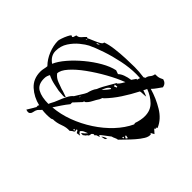

<svg xmlns="http://www.w3.org/2000/svg" viewBox="-137 -705 948 948"><g transform="rotate(45 337.0 -230.5)"><path d="M165 59Q164 62 156 63Q150 63 141 60L161 27Q161 26 163.5 22Q166 18 167 17Q168 14 167.5 12Q167 10 167 9Q166 4 171 0Q124 -11 90.5 -41.5Q57 -72 57 -122Q57 -133 59.5 -143.5Q62 -154 63 -165Q39 -189 25 -223.5Q11 -258 11 -291Q11 -296 16 -311Q21 -326 28 -340Q35 -354 39 -357H40L46 -354Q51 -354 53 -362.5Q55 -371 57 -374Q71 -374 80.5 -385.5Q90 -397 100 -406L104 -402Q111 -406 129.5 -413.5Q148 -421 164 -429.5Q180 -438 178 -446Q201 -455 237 -459.5Q273 -464 310 -465.5Q347 -467 371 -467Q401 -467 437 -462L446 -467Q448 -480 456.5 -489.5Q465 -499 467 -513L486 -514Q493 -515 500 -518Q507 -521 513 -524Q536 -518 540 -495Q531 -483 522.5 -470.5Q514 -458 503 -447Q555 -432 599.5 -405Q644 -378 662 -337L664 -336L656 -329L661 -327L654 -320L674 -302L656 -292L663 -288H662Q664 -273 653 -255Q642 -237 625.5 -218Q609 -199 592.5 -182.5Q576 -166 566 -155Q557 -154 549.5 -150Q542 -146 533 -144L496 -116L484 -106L493 -101L475 -95L468 -88L463 -90Q451 -84 452 -77.5Q453 -71 445 -63L443 -65L440 -58L427 -48L413 -49Q429 -60 439 -73Q430 -70 419 -65Q408 -60 403 -51L410 -42L420 -37L399 -34L392 -46L387 -48L385 -42L388 -37L385 -30Q379 -28 375 -24.5Q371 -21 366 -17Q344 -19 318 -9Q292 1 268 1L259 5Q252 6 244.5 6.5Q237 7 229 7Q213 7 197 5L196 6Q194 10 192 11Q191 13 185.5 17.5Q180 22 176 33Q174 39 172.5 47Q171 55 165 59ZM38 -247Q38 -213 71 -190Q83 -218 110.5 -250Q138 -282 173.5 -311.5Q209 -341 246.5 -362.5Q284 -384 317 -391L337 -384Q347 -394 364.5 -400.5Q382 -407 403 -410Q407 -416 411 -421.5Q415 -427 419 -433L423 -430Q425 -440 428 -447Q415 -448 401 -448Q355 -448 305 -437.5Q255 -427 210.5 -412Q166 -397 137 -383Q121 -375 97.5 -356Q74 -337 56 -309.5Q38 -282 38 -247ZM276 -113Q262 -96 248.5 -76Q235 -56 224 -39Q276 -43 328.5 -62.5Q381 -82 428.5 -113Q476 -144 512.5 -183Q549 -222 569 -265L567 -273Q578 -304 578 -331Q578 -371 552.5 -396Q527 -421 491 -434Q486 -425 482 -416Q490 -414 498.5 -410.5Q507 -407 514 -404Q508 -403 502 -402.5Q496 -402 489 -402Q483 -402 480.5 -401.5Q478 -401 474 -400Q453 -359 427.5 -320Q402 -281 371 -249H369L366 -246L361 -233Q351 -218 341.5 -199.5Q332 -181 319 -171H313V-165L276 -125ZM155 -414Q166 -418 171 -424L157 -420ZM104 -390 109 -394 108 -399Q107 -397 106 -394.5Q105 -392 104 -390ZM94 -110Q94 -68 122 -52.5Q150 -37 198 -37L203 -48Q212 -63 220 -84Q228 -105 238 -124.5Q248 -144 260 -153L289 -200L295 -212Q297 -222 302 -235Q307 -248 315 -258Q319 -269 328.5 -287Q338 -305 348.5 -322Q359 -339 364 -349L366 -347Q374 -354 380 -363.5Q386 -373 391 -382Q349 -366 302.5 -340Q256 -314 214.5 -284Q173 -254 147.5 -225Q122 -196 122 -174Q136 -156 157.5 -148Q179 -140 193 -135Q203 -133 213.5 -129Q224 -125 234 -122Q234 -116 221 -116.5Q208 -117 188 -119Q177 -121 151 -126.5Q125 -132 103 -143Q99 -136 96.5 -128.5Q94 -121 94 -110ZM367 -327 380 -333 378 -338 362 -336ZM335 -271Q343 -280 351 -289Q359 -298 365 -308L360 -310Q350 -304 344 -293Q338 -282 335 -271ZM589 -186 595 -195 580 -198 578 -195V-193ZM572 -177 581 -179 577 -187ZM285 -169 284 -176 281 -171ZM499 -107 498 -108Q503 -113 509.5 -116Q516 -119 523 -122H524L519 -112Q514 -110 509 -109.5Q504 -109 499 -107ZM375 -33 383 -35 377 -42 375 -36Z"/></g></svg>

Font: Kolker Brush
Style: Regular
Weight: 400
Designer: Robert E. Leuschke
Foundry: Robert E. Leuschke
Version: Version 1.010; ttfautohint (v1.8.3)